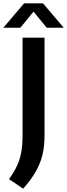

<svg xmlns="http://www.w3.org/2000/svg" viewBox="-63 -968 406 1162"><path d="M77 174 -8.5 116Q21 75.5 39.2 36.8Q57.5 -2 65.5 -46.2Q73.5 -90.5 73.5 -148V-740H206.5V-145Q206.5 -83 193.8 -30.5Q181 22 152.5 71.8Q124 121.5 77 174ZM-43 -800 83 -948H197L323 -800H220L129 -911H151L60 -800Z"/></svg>

Font: Encode Sans SC SemiBold
Style: Regular
Weight: 600
Version: Version 3.002